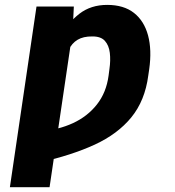

<svg xmlns="http://www.w3.org/2000/svg" viewBox="-20 -573 727 796"><path d="M281.2 -444.3 185.5 203.1H21L131.3 -545.9H286.1ZM244.6 -292.5 176.8 -281.7Q198.2 -356.9 230 -418.2Q261.7 -479.5 309.3 -516.1Q356.9 -552.7 424.3 -552.7Q493.2 -552.7 535.4 -519.5Q577.6 -486.3 593.8 -426.3Q609.9 -366.2 598.6 -286.1L594.7 -259.8Q581.1 -155.8 524.4 -86.4Q467.8 -17.1 372.1 26.9Q276.4 70.8 145.5 100.1L148.4 -28.8Q222.2 -34.7 282.5 -62.5Q342.8 -90.3 381.8 -139.9Q420.9 -189.5 430.2 -259.8L433.6 -286.1Q439 -322.8 435.3 -353.8Q431.6 -384.8 414.8 -403.6Q397.9 -422.4 362.3 -421.9Q325.7 -422.4 301.8 -408.2Q277.8 -394 264.2 -365.2Q250.5 -336.4 244.6 -292.5Z"/></svg>

Font: Inter ExtraBold
Style: Italic
Weight: 800
Italic angle: -9.3988°
Designer: Rasmus Andersson
Foundry: rsms
Version: Version 4.001;git-66647c0bb